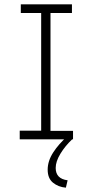

<svg xmlns="http://www.w3.org/2000/svg" viewBox="-20 -643 440 886"><path d="M71 0V-40H170V-583H76V-623H312V-583H213V-39H317V0ZM292 189 284 223Q249 220 224.5 200Q200 180 200 140Q200 100 225.5 60.5Q251 21 291 -14L313 0Q281 30 259 66Q237 102 237 132Q237 182 292 189Z"/></svg>

Font: Inconsolata Condensed Light
Style: Regular
Weight: 300
Width: 3
Monospace: yes
Designer: Raph Levien, Cyreal, Brenton Simpson
Foundry: Raph Levien, Cyreal, Google
Version: Version 3.001; ttfautohint (v1.8.2.53-6de2)